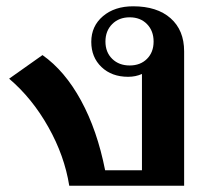

<svg xmlns="http://www.w3.org/2000/svg" viewBox="-20 -590 665 610"><path d="M9 -340 115 -415Q186 -365 237.5 -270.5Q289 -176 314 -49H431V-355Q411 -346 387 -346Q335 -346 302.5 -377Q270 -408 270 -457Q270 -507 307 -538.5Q344 -570 403 -570Q479 -570 522 -532Q565 -494 565 -427V0H200Q185 -95 133.5 -186.5Q82 -278 9 -340ZM468 -458Q468 -492 447 -513.5Q426 -535 392 -535Q358 -535 336.5 -513.5Q315 -492 315 -458Q315 -424 336.5 -403Q358 -382 392 -382Q426 -382 447 -403Q468 -424 468 -458Z"/></svg>

Font: Fahkwang SemiBold
Style: Regular
Weight: 600
Designer: Suppakit Chalermlarp | Katatrad Co.,Ltd.
Foundry: Cadson Demak Co.,Ltd.
Version: Version 1.000; ttfautohint (v1.6)